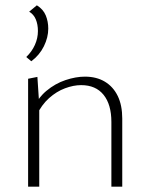

<svg xmlns="http://www.w3.org/2000/svg" viewBox="-20 -704 567 724"><path d="M400 0V-244Q400 -310 370.5 -346.5Q341 -383 286 -383Q257 -383 225 -371Q193 -359 165 -334Q137 -309 117 -268L101 -285Q121 -333 154.5 -361Q188 -389 227 -402Q266 -415 300 -415Q344 -415 375.5 -396Q407 -377 424 -342Q441 -307 441 -257V0ZM86 0V-407L121 -414L128 -308V0ZM98 -473 79 -489Q100 -509 111.5 -534.5Q123 -560 123 -587Q123 -612 115 -631Q107 -650 90 -660L119 -684Q143 -669 152.5 -646Q162 -623 162 -596Q162 -563 145.5 -529.5Q129 -496 98 -473Z"/></svg>

Font: Ysabeau Office ExtraLight
Style: Regular
Weight: 250
Designer: Christian Thalmann (Catharsis Fonts)
Version: Version 2.001;gftools[0.9.30]; featfreeze: tnum,lnum,ss02